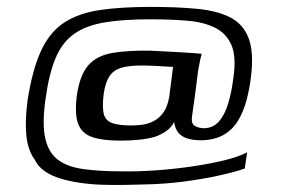

<svg xmlns="http://www.w3.org/2000/svg" viewBox="-20 -492 822 557"><path d="M415 -436Q337 -436 283.5 -427Q230 -418 195.5 -394Q161 -370 141.5 -324Q122 -278 112 -204Q102 -134 111 -92Q120 -50 147.5 -29Q175 -8 221.5 -1.5Q268 5 332 5Q381 6 435 2Q489 -2 539.5 -9.5Q590 -17 631 -27Q672 -37 697 -50Q695 -38 693.5 -26.5Q692 -15 690 -3Q658 8 611.5 18Q565 28 511 35Q457 42 401 43Q374 44 342 44.5Q310 45 277 44Q244 43 213 38.5Q182 34 155.5 26Q129 18 109.5 4.5Q90 -9 80 -30Q61 -56 56.5 -98Q52 -140 60 -201Q74 -291 99.5 -345.5Q125 -400 167 -427Q209 -454 270.5 -463Q332 -472 417 -472Q493 -472 551 -466.5Q609 -461 647 -442Q685 -423 701 -382Q717 -341 708 -268Q704 -235 695.5 -202.5Q687 -170 671.5 -143.5Q656 -117 630 -101.5Q604 -86 564 -85Q540 -85 523 -90.5Q506 -96 497 -107.5Q488 -119 485 -138Q478 -123 462.5 -112Q447 -101 429 -95Q408 -89 382 -86.5Q356 -84 329 -84Q279 -84 248.5 -94Q218 -104 207 -132Q196 -160 203 -216Q212 -276 237 -303.5Q262 -331 306.5 -338.5Q351 -346 415 -345Q433 -344 455.5 -343Q478 -342 501 -340.5Q524 -339 541 -338Q558 -337 565 -336Q564 -333 561 -319.5Q558 -306 555 -289Q551 -256 546.5 -222Q542 -188 537 -154Q534 -133 545.5 -126.5Q557 -120 573 -120Q599 -121 615.5 -140Q632 -159 642 -192Q652 -225 657 -266Q666 -327 651.5 -361Q637 -395 604 -411.5Q571 -428 522.5 -432Q474 -436 415 -436ZM482 -298Q477 -298 461.5 -299Q446 -300 427 -301Q408 -302 391 -302Q355 -302 332.5 -295.5Q310 -289 298 -271.5Q286 -254 281 -221Q276 -181 281 -161.5Q286 -142 305.5 -135Q325 -128 361 -128Q375 -128 391.5 -130Q408 -132 424.5 -140Q441 -148 453.5 -165Q466 -182 471 -211Z"/></svg>

Font: Genos Medium
Style: Italic
Weight: 500
Italic angle: -8°
Designer: Robert E. Leuschke
Foundry: Robert E. Leuschke
Version: Version 1.010